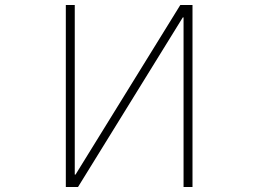

<svg xmlns="http://www.w3.org/2000/svg" viewBox="-20 -753 1040 773"><path d="M755 -733V0H719V-683H716L294 0H245V-733H281V-50H284L706 -733Z"/></svg>

Font: IBM Plex Sans JP ExtraLight
Style: Regular
Weight: 200
Designer: Mike Abbink; Paul van der Laan; Pieter van Rosmalen; Wujin Sim; Yejin Wi; Jinhee Kim; Boomi Park; Yona Kim; Kichan Ma
Foundry: Sandoll Inc.
Version: Version 1.001